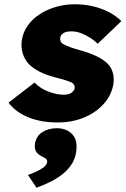

<svg xmlns="http://www.w3.org/2000/svg" viewBox="-20 -564 589 900"><path d="M251 10Q168 10 108.5 -16Q49 -42 20 -83L142 -177Q170 -148 208.5 -134Q247 -120 278 -120Q289 -120 298.5 -122Q308 -124 314 -128.5Q320 -133 324.5 -138.5Q329 -144 330 -151Q332 -168 316 -177Q308 -181 288.5 -187.5Q269 -194 236 -202Q195 -213 164.5 -228.5Q134 -244 114 -265Q95 -286 86.5 -313.5Q78 -341 82 -374Q88 -414 110.5 -445Q133 -476 168 -498.5Q203 -521 245 -532.5Q287 -544 329 -544Q376 -544 416 -534.5Q456 -525 490 -507.5Q524 -490 549 -465L438 -359Q423 -374 402.5 -387Q382 -400 359.5 -408.5Q337 -417 316 -417Q303 -417 293.5 -415Q284 -413 277.5 -409Q271 -405 267 -399Q263 -393 262 -386Q261 -377 265 -369Q269 -361 279 -356Q287 -351 307.5 -343.5Q328 -336 367 -325Q412 -312 443.5 -295Q475 -278 493 -256Q505 -239 510 -218.5Q515 -198 512 -173Q504 -120 467.5 -78.5Q431 -37 375 -13.5Q319 10 251 10ZM151 316 111 256Q126 251 146.5 242Q167 233 183 221.5Q199 210 201 195Q202 186 196 181Q190 176 178 170Q157 160 149 146Q141 132 144 110Q150 73 179 55Q208 37 246 37Q291 37 318 64.5Q345 92 337 148Q333 177 318.5 201.5Q304 226 279.5 247Q255 268 222.5 285Q190 302 151 316Z"/></svg>

Font: Lexend ExtBd
Style: Italic
Weight: 800
Italic angle: -8.13011°
Designer: Bonnie Shaver-Troup, Thomas Jockin
Foundry: Lexend
Version: Version 1.007